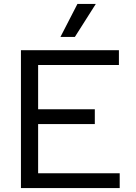

<svg xmlns="http://www.w3.org/2000/svg" viewBox="-20 -952 690 972"><path d="M86 0V-698H582V-623H173V-399H460V-324H173V-75H586V0ZM286 -765 372 -932H465L359 -765Z"/></svg>

Font: Azeret Mono Thin Light
Style: Regular
Weight: 300
Version: Version 1.002